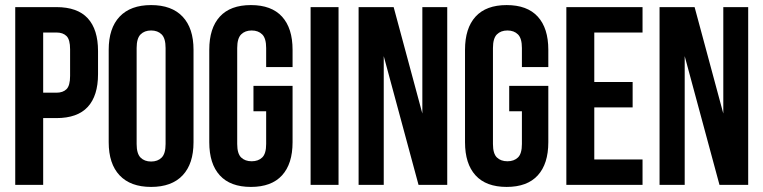

<svg xmlns="http://www.w3.org/2000/svg" viewBox="-20 -728 3005 756"><path d="M202 -700Q285 -700 325.5 -656Q366 -612 366 -527V-436Q366 -351 325.5 -307Q285 -263 202 -263H150V0H40V-700ZM150 -600V-363H202Q228 -363 242 -377Q256 -391 256 -429V-534Q256 -572 242 -586Q228 -600 202 -600Z M518 -161Q518 -123 533.5 -107.5Q549 -92 575 -92Q601 -92 616.5 -107.5Q632 -123 632 -161V-539Q632 -577 616.5 -592.5Q601 -608 575 -608Q549 -608 533.5 -592.5Q518 -577 518 -539ZM408 -532Q408 -617 451 -662.5Q494 -708 575 -708Q656 -708 699 -662.5Q742 -617 742 -532V-168Q742 -83 699 -37.5Q656 8 575 8Q494 8 451 -37.5Q408 -83 408 -168Z M978 -390H1132V-168Q1132 -83 1090.5 -37.5Q1049 8 968 8Q887 8 845.5 -37.5Q804 -83 804 -168V-532Q804 -617 845.5 -662.5Q887 -708 968 -708Q1049 -708 1090.5 -662.5Q1132 -617 1132 -532V-464H1028V-539Q1028 -577 1012.5 -592.5Q997 -608 971 -608Q945 -608 929.5 -592.5Q914 -577 914 -539V-161Q914 -123 929.5 -108Q945 -93 971 -93Q997 -93 1012.5 -108Q1028 -123 1028 -161V-290H978Z M1203 -700H1313V0H1203Z M1491 -507V0H1392V-700H1530L1643 -281V-700H1741V0H1628Z M1985 -390H2139V-168Q2139 -83 2097.5 -37.5Q2056 8 1975 8Q1894 8 1852.5 -37.5Q1811 -83 1811 -168V-532Q1811 -617 1852.5 -662.5Q1894 -708 1975 -708Q2056 -708 2097.5 -662.5Q2139 -617 2139 -532V-464H2035V-539Q2035 -577 2019.5 -592.5Q2004 -608 1978 -608Q1952 -608 1936.5 -592.5Q1921 -577 1921 -539V-161Q1921 -123 1936.5 -108Q1952 -93 1978 -93Q2004 -93 2019.5 -108Q2035 -123 2035 -161V-290H1985Z M2320 -405H2471V-305H2320V-100H2510V0H2210V-700H2510V-600H2320Z M2676 -507V0H2577V-700H2715L2828 -281V-700H2926V0H2813Z"/></svg>

Font: BebasNeueW01-Regular
Style: Regular
Weight: 400
Designer: Ryoichi Tsunekawa
Foundry: Ryoichi Tsunekawa
Version: Version 1.30